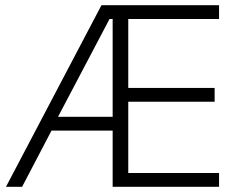

<svg xmlns="http://www.w3.org/2000/svg" viewBox="-20 -718 929 738"><path d="M413 0V-216H178L65 0H3L370 -698H822V-645H473V-380H805V-327H473V-53H822V0ZM413 -645H401L203 -269H413Z"/></svg>

Font: IBM Plex Sans Light
Style: Regular
Weight: 300
Designer: Mike Abbink, Paul van der Laan, Pieter van Rosmalen
Foundry: Bold Monday
Version: Version 3.201